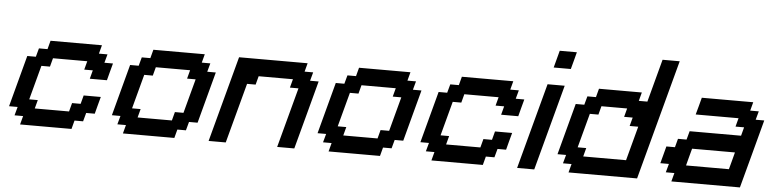

<svg xmlns="http://www.w3.org/2000/svg" viewBox="-49 -1135 5608 1395"><g transform="rotate(5 2754.5 -437.5)"><path d="M125 0H500L516.6 -62.5H579.1L596.2 -125H658.7Q664.1 -145.5 675 -187.3Q686 -229 691.9 -250H566.9L550.3 -187.5H487.8L471.2 -125H221.2L237.8 -187.5H175.3Q186.5 -229 208.7 -312.3Q231 -395.5 242.2 -437.5H304.7L321.3 -500H571.3L554.7 -437.5H617.2L600.6 -375H725.6Q731 -395.5 741.9 -437.3Q752.9 -479 758.8 -500H696.3L713.4 -562.5H650.9L667.5 -625H292.5L275.9 -562.5H213.4L196.3 -500H133.8Q117.2 -437.5 83.7 -312.5Q50.3 -187.5 33.7 -125H96.2L79.1 -62.5H141.6Z M875 0H1250L1266.6 -62.5H1329.1L1346.2 -125H1408.7Q1425.3 -187.5 1458.7 -312.5Q1492.2 -437.5 1508.8 -500H1446.3L1463.4 -562.5H1400.9L1417.5 -625H1042.5L1025.9 -562.5H963.4L946.3 -500H883.8Q867.2 -437.5 833.7 -312.5Q800.3 -187.5 783.7 -125H846.2L829.1 -62.5H891.6ZM1221.2 -125H971.2L987.8 -187.5H925.3Q936.5 -229 958.7 -312.3Q981 -395.5 992.2 -437.5H1054.7L1071.3 -500H1321.3L1304.7 -437.5H1367.2Q1356 -396 1333.7 -312.5Q1311.5 -229 1300.3 -187.5H1237.8Z M2000 0H2125Q2147.5 -83 2192.1 -250Q2236.8 -417 2258.8 -500H2196.3L2213.4 -562.5H2150.9L2167.5 -625H1667.5Q1639.6 -520.5 1583.7 -312.3Q1527.8 -104 1500 0H1625L1742.2 -437.5H1804.7L1821.3 -500H2071.3L2054.7 -437.5H2117.2Z M2375 0H2750L2766.6 -62.5H2829.1L2846.2 -125H2908.7Q2925.3 -187.5 2958.7 -312.5Q2992.2 -437.5 3008.8 -500H2946.3L2963.4 -562.5H2900.9L2917.5 -625H2542.5L2525.9 -562.5H2463.4L2446.3 -500H2383.8Q2367.2 -437.5 2333.7 -312.5Q2300.3 -187.5 2283.7 -125H2346.2L2329.1 -62.5H2391.6ZM2721.2 -125H2471.2L2487.8 -187.5H2425.3Q2436.5 -229 2458.7 -312.3Q2481 -395.5 2492.2 -437.5H2554.7L2571.3 -500H2821.3L2804.7 -437.5H2867.2Q2856 -396 2833.7 -312.5Q2811.5 -229 2800.3 -187.5H2737.8Z M3125 0H3500L3516.6 -62.5H3579.1L3596.2 -125H3658.7Q3664.1 -145.5 3675 -187.3Q3686 -229 3691.9 -250H3566.9L3550.3 -187.5H3487.8L3471.2 -125H3221.2L3237.8 -187.5H3175.3Q3186.5 -229 3208.7 -312.3Q3231 -395.5 3242.2 -437.5H3304.7L3321.3 -500H3571.3L3554.7 -437.5H3617.2L3600.6 -375H3725.6Q3731 -395.5 3741.9 -437.3Q3752.9 -479 3758.8 -500H3696.3L3713.4 -562.5H3650.9L3667.5 -625H3292.5L3275.9 -562.5H3213.4L3196.3 -500H3133.8Q3117.2 -437.5 3083.7 -312.5Q3050.3 -187.5 3033.7 -125H3096.2L3079.1 -62.5H3141.6Z M3750 0H3875Q3902.8 -104 3958.7 -312.3Q4014.6 -520.5 4042.5 -625H3917.5Q3889.6 -520.5 3833.7 -312.3Q3777.8 -104 3750 0ZM3951.2 -750H4076.2Q4082 -771 4093 -812.5Q4104 -854 4109.4 -875H3984.4Q3979 -854 3967.8 -812.5Q3956.5 -771 3951.2 -750Z M4125 0H4625Q4664.1 -146 4742.2 -437.5Q4820.3 -729 4859.4 -875H4734.4L4650.9 -562.5H4588.4L4605 -625H4292.5L4275.9 -562.5H4213.4L4196.3 -500H4133.8Q4117.2 -437.5 4083.7 -312.5Q4050.3 -187.5 4033.7 -125H4096.2L4079.1 -62.5H4141.6ZM4533.7 -125H4221.2L4237.8 -187.5H4175.3Q4186.5 -229 4208.7 -312.3Q4231 -395.5 4242.2 -437.5H4304.7L4321.3 -500H4508.8L4492.2 -437.5H4554.7L4538.1 -375H4600.6Q4589.4 -333 4567.1 -249.8Q4544.9 -166.5 4533.7 -125Z M4875 0H5375Q5397.5 -83 5442.1 -250Q5486.8 -417 5508.8 -500H5446.3L5463.4 -562.5H5400.9L5417.5 -625H5042.5Q5037.1 -604 5025.9 -562.3Q5014.6 -520.5 5008.8 -500H5321.3L5304.7 -437.5H5367.2L5350.6 -375H4975.6L4958.5 -312.5H4896L4879.4 -250H4816.9Q4811.5 -229 4800.3 -187.3Q4789.1 -145.5 4783.7 -125H4846.2L4829.1 -62.5H4891.6ZM5283.7 -125H4971.2Q4976.6 -145.5 4987.5 -187.3Q4998.5 -229 5004.4 -250H5316.9Q5311.5 -229 5300.5 -187.3Q5289.6 -145.5 5283.7 -125Z"/></g></svg>

Font: Faithful 32x
Style: Oblique
Weight: 400
Foundry: Faithful Resource Pack
Version: Version 1.0; January 27, 2023